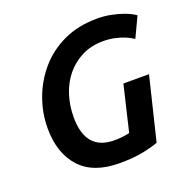

<svg xmlns="http://www.w3.org/2000/svg" viewBox="-128 -831 946 965"><g transform="rotate(-20 344.5 -348.0)"><path d="M351 13Q211 13 140.5 -64.5Q70 -142 70 -275Q70 -356 98 -433Q126 -510 179.5 -572.5Q233 -635 311.5 -672Q390 -709 492 -709Q530 -709 565.5 -702Q601 -695 632.5 -683.5Q664 -672 689 -655L638 -547Q619 -560 594.5 -570Q570 -580 541.5 -586Q513 -592 482 -592Q418 -592 368 -567Q318 -542 283 -499.5Q248 -457 230 -401Q212 -345 212 -283Q212 -193 250.5 -148.5Q289 -104 367 -104Q389 -104 409 -106.5Q429 -109 447 -113L505 -357H642L560 -20Q529 -8 477 2.5Q425 13 351 13Z"/></g></svg>

Font: Ubuntu Sans
Style: Bold Italic
Weight: 700
Italic angle: -13.5°
Designer: Dalton Maag Ltd
Foundry: Dalton Maag Ltd
Version: Version 1.006